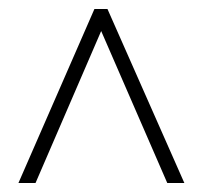

<svg xmlns="http://www.w3.org/2000/svg" viewBox="-20 -739 451 427"><path d="M190 -719 21 -332H59L205 -670L352 -332H390L219 -719Z"/></svg>

Font: Noto Sans Devanagari UI ExtraCondensed ExtraLight
Style: Regular
Weight: 200
Width: 2
Designer: Jelle Bosma - Monotype Design Team
Foundry: Monotype Imaging Inc.
Version: Version 2.004